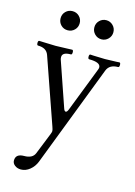

<svg xmlns="http://www.w3.org/2000/svg" viewBox="-158 -685 719 1024"><g transform="rotate(15 202.0 -173.5)"><path d="M15.1 232.9Q15.1 195.8 61.5 195.8Q107.4 195.8 120.1 165L167 47.9Q172.4 34.7 172.4 28.8Q172.4 21.5 166 3.9L40 -356.9Q27.3 -392.1 -19 -392.1Q-25.9 -392.1 -25.9 -405.3Q-25.9 -418 -19 -418Q1.5 -417 7.8 -417Q51.8 -415 71.8 -415Q91.8 -415 135.7 -417Q142.6 -417 162.1 -418Q168.9 -418 168.9 -405.3Q168.9 -392.1 162.1 -392.1Q115.2 -392.1 115.2 -365.2Q115.2 -356.9 117.2 -351.1L202.1 -105Q207 -89.8 214.4 -89.8Q221.7 -89.8 228 -106L323.2 -351.1Q326.2 -357.9 326.2 -363.8Q326.2 -392.1 263.2 -392.1Q256.3 -392.1 256.3 -405.3Q256.3 -418 263.2 -418L278.8 -417Q320.8 -415 343.3 -415Q365.2 -415 408.2 -417L422.9 -418Q429.7 -418 429.7 -405.3Q429.7 -392.1 422.9 -392.1Q376 -392.1 361.8 -356.9L146 204.1Q134.8 232.9 111.8 251.5Q88.9 270 63 270Q43 270 29.1 259.3Q15.1 248.5 15.1 232.9ZM59.1 -564.5Q59.1 -586.9 74.5 -602.1Q89.8 -617.2 111.8 -617.2Q134.3 -617.2 149.4 -601.8Q164.6 -586.4 164.6 -564.5Q164.6 -542 149.2 -526.9Q133.8 -511.7 111.8 -511.7Q89.4 -511.7 74.2 -527.1Q59.1 -542.5 59.1 -564.5ZM245.6 -564.5Q245.6 -586.4 261 -601.8Q276.4 -617.2 298.3 -617.2Q319.8 -617.2 335.2 -601.8Q350.6 -586.4 350.6 -564.5Q350.6 -542.5 335.2 -527.1Q319.8 -511.7 298.3 -511.7Q276.4 -511.7 261 -527.1Q245.6 -542.5 245.6 -564.5Z"/></g></svg>

Font: JuniusX
Style: Regular
Weight: 400
Designer: Peter S. Baker
Foundry: Briery Creek Software
Version: Version 1.004